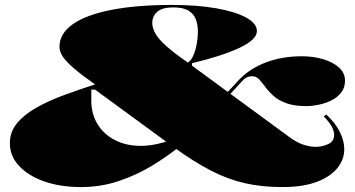

<svg xmlns="http://www.w3.org/2000/svg" viewBox="-20 -743 1438 778"><path d="M308 15Q224 15 159 -8Q94 -31 57 -71Q20 -111 20 -163Q20 -208 48 -242.5Q76 -277 124.5 -305Q173 -333 235 -356Q297 -379 365 -401Q311 -439 279.5 -466Q248 -493 234.5 -513.5Q221 -534 221 -553Q221 -607 275 -645Q329 -683 431.5 -703Q534 -723 677 -723Q778 -723 855.5 -709.5Q933 -696 977 -672Q1021 -648 1021 -617Q1021 -582 949 -548.5Q877 -515 758 -487V-466L734 -486Q751 -492 761.5 -514Q772 -536 777 -564Q782 -592 782 -614Q782 -641 774 -663.5Q766 -686 744.5 -699.5Q723 -713 682 -713Q637 -713 617 -695Q597 -677 597 -650Q597 -629 610 -606.5Q623 -584 652.5 -557.5Q682 -531 732 -496L1152 -188Q1183 -165 1210 -156.5Q1237 -148 1259 -148Q1285 -148 1309.5 -159Q1334 -170 1334 -197Q1334 -212 1324 -230.5Q1314 -249 1292 -271L1302 -279Q1339 -245 1357 -208.5Q1375 -172 1375 -138Q1375 -97 1347 -62Q1319 -27 1263.5 -6Q1208 15 1123 15Q1042 15 973 -0.5Q904 -16 835 -51.5Q766 -87 682 -148L365 -380H350Q350 -361 350 -356.5Q350 -352 350 -350Q350 -348 350 -334Q350 -281 375.5 -239.5Q401 -198 446.5 -175Q492 -152 550 -152Q579 -152 609.5 -158Q640 -164 668 -174L702 -145Q656 -108 595 -71Q534 -34 461.5 -9.5Q389 15 308 15ZM1222 -313Q1172 -313 1139.5 -325Q1107 -337 1087 -355.5Q1067 -374 1054 -392Q1041 -410 1029.5 -422Q1018 -434 1002 -434Q989 -434 979 -429Q969 -424 957 -410L906 -354L895 -362L949 -420Q993 -466 1058.5 -490.5Q1124 -515 1203 -515Q1250 -515 1290 -503Q1330 -491 1354 -469Q1378 -447 1378 -416Q1378 -388 1362.5 -368Q1347 -348 1322.5 -336Q1298 -324 1271 -318.5Q1244 -313 1222 -313Z"/></svg>

Font: Kalnia Expanded
Style: Bold
Weight: 700
Width: 7
Designer: Frida Medrano
Foundry: Frida Medrano
Version: Version 1.105